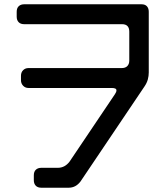

<svg xmlns="http://www.w3.org/2000/svg" viewBox="-20 -773 768 897"><path d="M138 69Q138 85 147 94.5Q156 104 173 104H301Q334 104 356 75L655 -369Q666 -385 670.5 -401.5Q675 -418 675 -434V-718Q675 -734 666.5 -743.5Q658 -753 641 -753H93Q77 -753 67.5 -744Q58 -735 58 -718V-695Q58 -679 67 -669.5Q76 -660 93 -660H550Q584 -660 584 -625V-490Q584 -474 575 -464.5Q566 -455 549 -455H113Q98 -455 88 -445Q78 -435 78 -419V-398Q78 -383 88 -372.5Q98 -362 113 -362H502Q524 -362 524 -351Q524 -343 517 -333L305 -18Q283 11 250 11H173Q157 11 147.5 20Q138 29 138 46Z"/></svg>

Font: WDXL Lubrifont SC
Style: Regular
Weight: 400
Designer: [WDXL Lubrifont] Copyright 2020-2022 (c) NightFurySL2001, Skr-ZERO; [ZCOOL QingKe HuangYou] Copyright 2018-2022 (c) The 
Version: Version 2.001;hotconv 1.1.1;makeotfexe 2.6.0